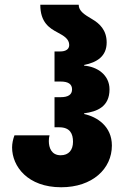

<svg xmlns="http://www.w3.org/2000/svg" viewBox="-20 -780 530 810"><path d="M238 10C370 10 452 -68 452 -166C452 -247 390 -287 335 -299V-302C390 -309 442 -330 442 -403C442 -464 390 -499 335 -503V-506C390 -517 430 -543 430 -601C430 -653 400 -681 369 -699C337 -718 312 -733 312 -760H150C150 -685 189 -661 223 -643C249 -629 272 -616 272 -590C272 -571 255 -563 235 -563H210V-436H236C268 -436 284 -425 284 -403C284 -381 268 -370 236 -370H210V-243H230C276 -243 288 -215 288 -182C288 -147 270 -125 236 -125C197 -125 186 -157 186 -185C186 -194 187 -202 189 -209H41C35 -193 31 -175 31 -158C31 -78 97 10 238 10Z"/></svg>

Font: Noto Sans Georgian ExtraCondensed Black
Style: Regular
Weight: 900
Width: 2
Designer: Monotype Design Team, Akaki Razmadze
Foundry: Google LLC
Version: Version 2.005